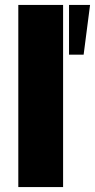

<svg xmlns="http://www.w3.org/2000/svg" viewBox="-20 -756 384 776"><path d="M54 -736H235V0H54ZM259 -535V-736H344L318 -535Z"/></svg>

Font: Muli Black
Style: Regular
Weight: 900
Designer: Vernon Adams
Foundry: Vernon Adams
Version: Version 2.001